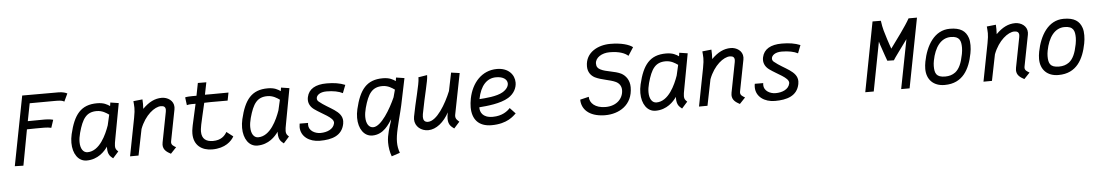

<svg xmlns="http://www.w3.org/2000/svg" viewBox="-40 -1085 9913 1740"><g transform="rotate(-5 4917.0 -214.5)"><path d="M135.3 0.5C144 -44.9 184.1 -265.6 195.8 -324.7C249 -326.2 301.8 -326.2 353.5 -326.2C375.5 -326.2 399.9 -323.7 417 -319.3L440.4 -390.1L432.1 -392.6C431.6 -392.6 404.3 -399.4 361.3 -399.4C301.8 -399.4 268.6 -397.9 210 -397.9L241.2 -558.1C330.6 -558.6 401.9 -559.1 452.6 -559.1H486.8C534.7 -558.6 543.9 -552.2 555.2 -545.4L588.9 -616.7C573.7 -625 551.3 -632.3 514.2 -633.8H179.7L57.1 -1.5Z M672.9 -251C707.5 -377.9 746.1 -434.6 839.4 -434.6C890.1 -434.6 925.8 -409.7 950.2 -392.6L928.2 -296.9C899.9 -215.8 835.4 -70.3 725.1 -70.3C687 -70.3 660.6 -106.4 660.6 -168.9C660.6 -192.9 664.6 -220.2 672.9 -251ZM1045.4 -489.3 969.7 -501C968.8 -491.2 967.3 -480.5 964.8 -469.2C941.4 -485.4 910.6 -504.9 849.1 -504.9C702.1 -504.9 636.7 -420.9 595.7 -246.1C589.4 -218.8 586.4 -192.4 586.4 -167.5C586.4 -68.4 635.3 3.9 710.9 3.9C814.5 3.9 876 -64.5 904.3 -105.5C903.8 -101.1 903.8 -97.2 903.8 -93.3C903.8 -26.4 931.2 -13.2 951.2 4.9L1002.9 -53.2C985.8 -69.3 977.1 -79.1 977.1 -104.5C977.1 -120.1 980.5 -141.6 986.8 -173.8Z M1262.2 -418C1263.2 -433.6 1263.7 -449.2 1263.7 -462.9C1263.7 -480.5 1263.2 -495.1 1262.2 -503.9L1179.2 -495.1C1180.7 -471.7 1183.1 -455.6 1183.1 -434.1C1183.1 -413.1 1180.7 -387.2 1172.4 -344.2L1105.5 0.5L1182.6 0L1230.5 -237.3C1277.3 -361.3 1366.7 -428.2 1423.3 -428.2C1452.6 -428.2 1465.3 -415.5 1465.3 -391.6C1465.3 -386.2 1464.8 -379.9 1463.4 -373.5L1410.2 -99.6C1408.7 -91.8 1407.7 -84.5 1407.7 -77.6C1407.7 -30.3 1442.4 -9.3 1476.6 9.3L1528.3 -45.4C1506.8 -58.6 1486.8 -68.4 1486.8 -92.8C1486.8 -96.2 1486.8 -99.1 1487.8 -103L1543.5 -388.7C1544.9 -396 1545.4 -402.8 1545.4 -409.2C1545.4 -469.2 1489.7 -502.9 1437 -502.9C1374.5 -502.9 1319.8 -475.6 1262.2 -418Z M1773.4 -231.4C1784.7 -280.3 1793.5 -324.7 1817.4 -424.3C1839.8 -424.3 1853.5 -425.8 1876 -425.8H2030.3L2044.4 -497.6H2035.6C2035.6 -497.6 1960.4 -497.1 1889.6 -496.6H1830.1C1836.9 -529.8 1846.2 -575.7 1852.5 -607.9L1775.4 -608.4C1768.6 -574.2 1759.8 -528.3 1752.9 -494.1H1713.9C1697.8 -494.1 1662.1 -492.7 1649.4 -488.3L1658.7 -417C1671.9 -420.4 1686 -422.4 1699.7 -422.4H1738.3C1716.8 -328.1 1707.5 -282.2 1695.8 -231.4L1691.9 -210.4C1688 -190.4 1686 -172.4 1686 -155.3C1686 -48.3 1758.8 2.9 1853 2.9C1972.7 2.9 2030.8 -57.6 2053.2 -98.1L1994.1 -143.6C1975.1 -109.9 1940.4 -72.8 1866.7 -72.8C1806.2 -72.8 1765.1 -98.6 1765.1 -167C1765.1 -180.2 1766.6 -195.3 1770 -211.9Z M2225.6 -251C2260.3 -377.9 2298.8 -434.6 2392.1 -434.6C2442.9 -434.6 2478.5 -409.7 2502.9 -392.6L2481 -296.9C2452.6 -215.8 2388.2 -70.3 2277.8 -70.3C2239.7 -70.3 2213.4 -106.4 2213.4 -168.9C2213.4 -192.9 2217.3 -220.2 2225.6 -251ZM2598.1 -489.3 2522.5 -501C2521.5 -491.2 2520 -480.5 2517.6 -469.2C2494.1 -485.4 2463.4 -504.9 2401.9 -504.9C2254.9 -504.9 2189.5 -420.9 2148.4 -246.1C2142.1 -218.8 2139.2 -192.4 2139.2 -167.5C2139.2 -68.4 2188 3.9 2263.7 3.9C2367.2 3.9 2428.7 -64.5 2457 -105.5C2456.5 -101.1 2456.5 -97.2 2456.5 -93.3C2456.5 -26.4 2483.9 -13.2 2503.9 4.9L2555.7 -53.2C2538.6 -69.3 2529.8 -79.1 2529.8 -104.5C2529.8 -120.1 2533.2 -141.6 2539.6 -173.8Z M2803.7 -280.3C2872.6 -230 2973.6 -190.9 2973.6 -144C2973.6 -142.1 2973.6 -139.6 2973.1 -137.7C2962.9 -84 2903.3 -60.1 2843.3 -60.1C2793 -60.1 2737.3 -89.4 2737.3 -144C2737.3 -149.4 2737.8 -154.8 2738.8 -160.6L2662.1 -161.1C2660.2 -150.4 2659.2 -140.1 2659.2 -130.4C2659.2 -43.5 2736.3 9.8 2831.1 9.8C2939.9 9.8 3034.2 -17.1 3055.2 -125C3056.6 -133.3 3057.6 -141.6 3057.6 -149.4C3057.6 -243.7 2938 -272.5 2850.6 -345.7C2841.3 -353.5 2836.9 -363.3 2836.9 -374C2836.9 -400.9 2866.7 -430.7 2930.2 -430.7C2991.2 -430.7 3043 -419.9 3076.7 -401.9L3105 -474.6C3056.6 -494.6 3003.4 -502.9 2937 -502.9C2835.4 -502.9 2773.4 -466.3 2757.8 -394.5C2755.9 -385.7 2754.9 -377.4 2754.9 -369.1C2754.9 -334.5 2771.5 -303.7 2803.7 -280.3Z M3272 -251C3306.6 -377.9 3345.2 -434.6 3438.5 -434.6C3489.3 -434.6 3524.9 -409.7 3549.3 -392.6L3530.8 -324.2C3485.8 -222.7 3397 -70.3 3324.2 -70.3C3286.1 -70.3 3259.8 -106.4 3259.8 -168.9C3259.8 -192.9 3263.7 -220.2 3272 -251ZM3644.5 -489.3 3568.8 -501C3567.9 -491.2 3566.4 -480.5 3564 -469.2C3540.5 -485.4 3509.8 -504.9 3448.2 -504.9C3301.3 -504.9 3235.8 -420.9 3194.8 -246.1C3188.5 -218.8 3185.5 -192.4 3185.5 -167.5C3185.5 -68.4 3234.4 3.9 3310.1 3.9C3413.6 3.9 3463.4 -86.9 3491.7 -127.9C3486.3 -96.7 3463.9 -51.3 3450.2 26.9C3447.3 43.5 3445.8 61.5 3445.8 80.6C3445.8 122.6 3453.1 168 3467.8 207L3543.9 181.6C3532.2 149.9 3526.4 118.7 3526.4 83.5C3526.4 65.4 3527.8 45.9 3530.8 25.4C3541.5 -49.3 3584.5 -198.7 3593.8 -246.1Z M4054.2 4.9 4105.5 -52.2C4090.8 -66.4 4072.3 -78.1 4072.3 -106C4072.3 -109.4 4072.8 -112.8 4073.2 -116.7L4147 -491.2L4069.8 -502L4036.1 -337.4C3989.7 -223.1 3903.3 -75.7 3822.8 -75.7C3790 -75.7 3779.8 -97.2 3779.8 -124C3779.8 -131.8 3780.8 -140.6 3782.2 -149.4C3815.4 -325.2 3851.1 -445.3 3851.1 -493.7V-498.5L3770.5 -485.4C3771 -482.9 3771 -480.5 3771 -477.1C3771 -424.3 3723.1 -257.3 3700.7 -134.3C3699.2 -126 3698.2 -117.7 3698.2 -109.9C3698.2 -43 3754.9 0 3818.4 0C3892.1 -0.5 3961.9 -59.1 4008.8 -145.5C4003.9 -123 4001.5 -104.5 4001.5 -88.9C4001.5 -26.4 4035.2 -11.2 4054.2 4.9Z M4305.2 -240.2C4329.1 -362.8 4389.2 -424.3 4472.2 -424.3C4538.6 -424.3 4573.2 -394.5 4573.2 -358.9C4573.2 -333.5 4555.7 -305.7 4519 -283.7C4463.4 -250.5 4361.3 -244.1 4305.2 -240.2ZM4485.8 -498.5C4347.7 -498.5 4254.9 -391.6 4227.5 -252C4222.2 -224.1 4219.2 -197.8 4219.2 -173.8C4219.2 -64.5 4275.4 4.9 4394.5 4.9C4537.6 4.9 4596.2 -60.5 4620.6 -82.5L4570.8 -135.7C4546.9 -109.4 4498.5 -69.8 4411.1 -69.8C4316.4 -69.8 4297.4 -126 4297.4 -161.1V-166.5C4367.7 -171.9 4490.2 -182.6 4564.9 -228C4618.2 -260.7 4644.5 -312 4644.5 -361.3C4644.5 -432.1 4590.8 -498.5 4485.8 -498.5Z M5293.5 -174.8 5214.4 -155.8C5214.4 -71.8 5277.8 1 5419.9 4.4H5429.2C5551.3 4.4 5679.7 -63.5 5679.7 -228.5C5679.7 -292.5 5646 -335.9 5606 -357.4C5547.4 -386.7 5470.7 -386.2 5418.9 -413.6C5397.9 -424.3 5384.8 -439.5 5384.8 -468.3C5384.8 -523.4 5446.3 -560.5 5516.6 -560.5C5606.9 -560.5 5656.7 -538.1 5684.6 -513.2L5732.9 -587.9C5699.2 -613.8 5630.4 -635.7 5528.8 -635.7C5419.9 -635.7 5301.3 -579.6 5301.3 -450.7C5301.3 -397.9 5329.6 -363.8 5363.8 -346.2C5422.9 -316.9 5497.6 -312 5549.3 -287.6C5578.6 -273.9 5599.6 -248 5599.6 -209.5C5599.6 -135.3 5541.5 -69.3 5437.5 -69.3C5345.2 -69.3 5293.5 -116.2 5293.5 -174.8Z M5848.6 -251C5883.3 -377.9 5921.9 -434.6 6015.1 -434.6C6065.9 -434.6 6101.6 -409.7 6126 -392.6L6104 -296.9C6075.7 -215.8 6011.2 -70.3 5900.9 -70.3C5862.8 -70.3 5836.4 -106.4 5836.4 -168.9C5836.4 -192.9 5840.3 -220.2 5848.6 -251ZM6221.2 -489.3 6145.5 -501C6144.5 -491.2 6143.1 -480.5 6140.6 -469.2C6117.2 -485.4 6086.4 -504.9 6024.9 -504.9C5877.9 -504.9 5812.5 -420.9 5771.5 -246.1C5765.1 -218.8 5762.2 -192.4 5762.2 -167.5C5762.2 -68.4 5811 3.9 5886.7 3.9C5990.2 3.9 6051.8 -64.5 6080.1 -105.5C6079.6 -101.1 6079.6 -97.2 6079.6 -93.3C6079.6 -26.4 6106.9 -13.2 6127 4.9L6178.7 -53.2C6161.6 -69.3 6152.8 -79.1 6152.8 -104.5C6152.8 -120.1 6156.2 -141.6 6162.6 -173.8Z M6438 -418C6439 -433.6 6439.5 -449.2 6439.5 -462.9C6439.5 -480.5 6439 -495.1 6438 -503.9L6355 -495.1C6356.4 -471.7 6358.9 -455.6 6358.9 -434.1C6358.9 -413.1 6356.4 -387.2 6348.1 -344.2L6281.2 0.5L6358.4 0L6406.2 -237.3C6453.1 -361.3 6542.5 -428.2 6599.1 -428.2C6628.4 -428.2 6641.1 -415.5 6641.1 -391.6C6641.1 -386.2 6640.6 -379.9 6639.2 -373.5L6585.9 -99.6C6584.5 -91.8 6583.5 -84.5 6583.5 -77.6C6583.5 -30.3 6618.2 -9.3 6652.3 9.3L6704.1 -45.4C6682.6 -58.6 6662.6 -68.4 6662.6 -92.8C6662.6 -96.2 6662.6 -99.1 6663.6 -103L6719.2 -388.7C6720.7 -396 6721.2 -402.8 6721.2 -409.2C6721.2 -469.2 6665.5 -502.9 6612.8 -502.9C6550.3 -502.9 6495.6 -475.6 6438 -418Z M6944.3 -280.3C7013.2 -230 7114.3 -190.9 7114.3 -144C7114.3 -142.1 7114.3 -139.6 7113.8 -137.7C7103.5 -84 7043.9 -60.1 6983.9 -60.1C6933.6 -60.1 6877.9 -89.4 6877.9 -144C6877.9 -149.4 6878.4 -154.8 6879.4 -160.6L6802.7 -161.1C6800.8 -150.4 6799.8 -140.1 6799.8 -130.4C6799.8 -43.5 6877 9.8 6971.7 9.8C7080.6 9.8 7174.8 -17.1 7195.8 -125C7197.3 -133.3 7198.2 -141.6 7198.2 -149.4C7198.2 -243.7 7078.6 -272.5 6991.2 -345.7C6981.9 -353.5 6977.5 -363.3 6977.5 -374C6977.5 -400.9 7007.3 -430.7 7070.8 -430.7C7131.8 -430.7 7183.6 -419.9 7217.3 -401.9L7245.6 -474.6C7197.3 -494.6 7144 -502.9 7077.6 -502.9C6976.1 -502.9 6914.1 -466.3 6898.4 -394.5C6896.5 -385.7 6895.5 -377.4 6895.5 -369.1C6895.5 -334.5 6912.1 -303.7 6944.3 -280.3Z M7915 -630.9 7793.5 2.4H7870.6L7956.5 -443.8C7961.4 -430.2 7960 -434.6 7965.8 -413.1C7992.7 -330.6 8015.1 -272.5 8017.6 -264.6L8077.1 -263.2C8085.9 -280.8 8157.7 -375.5 8207 -444.3L8120.1 2.4H8196.8L8319.3 -630.4H8242.7C8203.6 -559.6 8118.2 -446.3 8063 -370.6C8057.1 -389.2 8044.4 -420.4 8033.2 -458C8014.6 -518.6 8000 -557.6 7990.7 -630.4Z M8621.1 -105C8592.8 -84.5 8565.4 -76.7 8528.3 -76.2C8446.3 -76.2 8432.6 -114.3 8432.6 -179.7C8432.6 -194.8 8434.6 -211.4 8438 -229C8460.9 -348.1 8518.6 -428.7 8608.9 -428.7C8689.9 -428.7 8702.1 -385.3 8702.1 -323.2C8702.1 -306.2 8699.7 -287.1 8696.3 -267.6C8695.8 -264.6 8694.8 -261.7 8694.3 -258.8C8680.2 -186.5 8658.7 -134.8 8621.1 -105ZM8516.6 -0.5H8517.6C8683.1 -0.5 8746.6 -126 8773.4 -265.1C8778.3 -289.1 8780.8 -314.5 8780.8 -339.4C8780.8 -363.8 8778.3 -386.7 8772 -405.8C8750.5 -470.2 8703.1 -503.9 8606.9 -503.9C8464.4 -503.9 8388.2 -369.1 8360.4 -226.6C8356 -203.1 8353.5 -181.2 8353.5 -160.6C8353.5 -62.5 8416 -0.5 8515.6 -0.5Z M9025.9 -418C9026.9 -433.6 9027.3 -449.2 9027.3 -462.9C9027.3 -480.5 9026.9 -495.1 9025.9 -503.9L8942.9 -495.1C8944.3 -471.7 8946.8 -455.6 8946.8 -434.1C8946.8 -413.1 8944.3 -387.2 8936 -344.2L8869.1 0.5L8946.3 0L8994.1 -237.3C9041 -361.3 9130.4 -428.2 9187 -428.2C9216.3 -428.2 9229 -415.5 9229 -391.6C9229 -386.2 9228.5 -379.9 9227.1 -373.5L9173.8 -99.6C9172.4 -91.8 9171.4 -84.5 9171.4 -77.6C9171.4 -30.3 9206.1 -9.3 9240.2 9.3L9292 -45.4C9270.5 -58.6 9250.5 -68.4 9250.5 -92.8C9250.5 -96.2 9250.5 -99.1 9251.5 -103L9307.1 -388.7C9308.6 -396 9309.1 -402.8 9309.1 -409.2C9309.1 -469.2 9253.4 -502.9 9200.7 -502.9C9138.2 -502.9 9083.5 -475.6 9025.9 -418Z M9656.2 -105C9627.9 -84.5 9600.6 -76.7 9563.5 -76.2C9481.4 -76.2 9467.8 -114.3 9467.8 -179.7C9467.8 -194.8 9469.7 -211.4 9473.1 -229C9496.1 -348.1 9553.7 -428.7 9644 -428.7C9725.1 -428.7 9737.3 -385.3 9737.3 -323.2C9737.3 -306.2 9734.9 -287.1 9731.4 -267.6C9731 -264.6 9730 -261.7 9729.5 -258.8C9715.3 -186.5 9693.8 -134.8 9656.2 -105ZM9551.8 -0.5H9552.7C9718.3 -0.5 9781.7 -126 9808.6 -265.1C9813.5 -289.1 9815.9 -314.5 9815.9 -339.4C9815.9 -363.8 9813.5 -386.7 9807.1 -405.8C9785.6 -470.2 9738.3 -503.9 9642.1 -503.9C9499.5 -503.9 9423.3 -369.1 9395.5 -226.6C9391.1 -203.1 9388.7 -181.2 9388.7 -160.6C9388.7 -62.5 9451.2 -0.5 9550.8 -0.5Z"/></g></svg>

Font: Fantasque Sans Mono
Style: RegItalic
Weight: 400
Italic angle: -11°
Monospace: yes
Designer: Jany Belluz
Version: Version 1.6.3